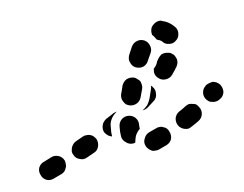

<svg xmlns="http://www.w3.org/2000/svg" viewBox="-80 -371 619 488"><g transform="rotate(-15 229.5 -127.5)"><path d="M44 13Q47 9 47 4Q48 -1 47 -6Q44 -16 35 -21Q25 -26 16 -23Q3 -19 -4 -17Q-14 -15 -20 -6Q-25 3 -22 13Q-20 23 -11 29Q-2 34 8 31Q16 29 30 25Q34 24 38 21Q42 18 44 13ZM323 -8Q322 -13 319 -17Q316 -21 311 -23Q307 -26 302 -26Q297 -27 292 -25Q282 -22 273 -20Q263 -17 258 -8Q252 1 255 11Q256 15 259 19Q262 23 266 26Q270 29 275 29Q280 30 285 29Q295 26 307 23Q317 20 322 11Q326 1 323 -8ZM139 -38Q137 -42 134 -46Q131 -50 126 -52Q122 -54 117 -54Q112 -55 107 -53L87 -46Q82 -44 79 -41Q75 -37 73 -33Q71 -28 70 -23Q70 -18 72 -14Q75 -4 85 0Q94 5 104 1L124 -6Q134 -9 138 -19Q142 -28 139 -38ZM209 -11Q205 -14 203 -19Q201 -23 201 -28Q201 -40 204 -54Q206 -64 214 -70Q223 -76 233 -74Q243 -72 249 -64Q255 -55 253 -45Q252 -39 252 -34Q251 -34 251 -34Q243 -28 238 -20Q234 -12 232 -4Q231 -4 229 -3Q228 -3 226 -3Q221 -3 217 -5Q212 -7 209 -11ZM412 -49Q410 -53 407 -57Q403 -60 398 -61Q393 -63 388 -63Q383 -62 379 -60Q370 -55 360 -51Q351 -47 347 -37Q344 -27 348 -18Q350 -13 354 -10Q357 -7 362 -5Q367 -3 372 -3Q377 -4 381 -6Q391 -10 401 -15Q411 -20 414 -30Q417 -40 412 -49ZM202 -89Q204 -90 207 -92Q204 -92 201 -91Q198 -91 195 -89Q186 -85 176 -81Q172 -79 168 -75Q165 -72 163 -67Q161 -62 161 -57Q161 -52 163 -48Q166 -43 170 -39Q174 -36 179 -34Q179 -45 182 -58Q183 -67 188 -75Q193 -83 202 -89ZM478 -91Q475 -95 471 -98Q466 -101 462 -102Q457 -102 452 -101Q447 -100 443 -98L442 -97Q433 -91 431 -81Q429 -71 435 -62Q438 -58 442 -55Q447 -53 451 -52Q456 -51 461 -52Q466 -53 470 -56H471Q480 -62 482 -72Q483 -83 478 -91ZM305 -94Q296 -88 286 -82Q283 -80 279 -79Q275 -78 271 -78Q279 -82 286 -88Q292 -95 296 -103Q300 -112 304 -121Q307 -127 308 -133Q309 -132 310 -131Q311 -130 311 -129Q317 -121 315 -111Q314 -100 305 -94ZM229 -113Q231 -108 234 -104Q238 -101 242 -99Q252 -95 262 -99Q271 -103 275 -112Q279 -121 284 -131Q286 -135 286 -140Q286 -145 285 -150Q283 -155 279 -158Q276 -162 272 -164Q262 -168 252 -165Q243 -161 238 -152Q234 -142 229 -132Q227 -127 227 -122Q227 -117 229 -113ZM389 -181Q388 -186 386 -191Q384 -195 380 -198Q379 -199 378 -200Q377 -201 376 -201Q375 -201 374 -202Q370 -203 366 -204Q360 -205 354 -203Q349 -200 345 -196Q342 -192 339 -189Q338 -187 337 -185Q333 -178 326 -173Q325 -171 325 -168Q324 -166 324 -164Q324 -159 326 -154Q328 -150 332 -146Q339 -139 349 -139Q360 -139 367 -146Q376 -155 383 -163Q386 -167 388 -172Q389 -176 389 -181ZM272 -203Q273 -198 276 -194Q279 -190 283 -188Q292 -183 302 -185Q312 -188 317 -197Q323 -206 328 -213Q334 -221 332 -232Q330 -242 322 -248Q313 -254 303 -252Q293 -250 287 -242Q281 -233 274 -222Q272 -218 271 -213Q270 -208 272 -203ZM360 -285Q365 -287 370 -287Q375 -287 379 -284Q389 -280 397 -272Q402 -267 406 -261Q412 -252 409 -242Q407 -232 398 -227Q390 -221 379 -224Q369 -226 364 -235Q363 -235 363 -236Q360 -238 359 -239Q357 -240 355 -241Q354 -242 352 -243Q350 -248 347 -253Q346 -255 344 -257Q344 -261 344 -265Q345 -269 346 -272Q348 -277 352 -280Q356 -283 360 -285Z"/></g></svg>

Font: FRB American Cursive Guidelines Dashed Black
Style: Bold Italic
Weight: 900
Italic angle: -25°
Version: Version 2.0;Modular Font Editor K font №1